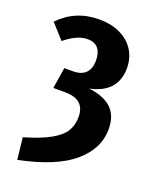

<svg xmlns="http://www.w3.org/2000/svg" viewBox="-156 -792 779 987"><g transform="rotate(20 233.5 -298.5)"><path d="M432 -523Q432 -388 284 -358Q366 -349 408.5 -309.5Q451 -270 451 -195Q451 -89 357 -8.5Q263 72 63 113L50 -6Q142 -33 193 -62Q244 -91 264 -124Q284 -157 284 -202Q284 -250 257 -274Q230 -298 174 -298H111L129 -413H177Q222 -413 245.5 -436.5Q269 -460 269 -506Q269 -547 250 -570.5Q231 -594 191 -594Q135 -594 68 -539L-4 -619Q84 -710 213 -710Q280 -710 329.5 -686Q379 -662 405.5 -619.5Q432 -577 432 -523Z"/></g></svg>

Font: Fira Sans Condensed
Style: Bold
Weight: 700
Width: 3
Designer: bBox Type GmbH & Carrois Corporate GbR & Edenspiekermann AG
Foundry: bBox Type GmbH & Carrois Corporate GbR & Edenspiekermann AG
Version: Version 4.301